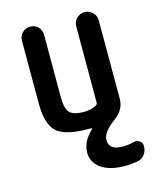

<svg xmlns="http://www.w3.org/2000/svg" viewBox="-112 -597 723 892"><g transform="rotate(-15 250.0 -150.5)"><path d="M259.8 9.8Q146.5 9.8 106 -27.3Q65.4 -64.5 65.4 -165V-465.8Q65.4 -488.3 80.6 -503.9Q95.7 -519.5 119.1 -519.5Q141.6 -519.5 156.7 -504.4Q171.9 -489.3 171.9 -465.8V-165Q171.9 -111.3 190.4 -91.8Q209 -72.3 257.8 -72.3Q293.9 -72.3 319.3 -86.9Q326.2 -90.8 326.2 -99.6V-464.8Q326.2 -488.3 342.3 -503.9Q358.4 -519.5 380.4 -519.5Q402.3 -519.5 418.5 -503.9Q434.6 -488.3 434.6 -464.8V-88.9Q434.6 -36.1 387.7 -2Q324.2 43.9 325.2 82Q325.2 129.9 391.6 129.9Q418.9 129.9 443.4 123Q459 118.2 472.7 127.4Q486.3 136.7 486.3 153.3Q486.3 175.8 473.6 192.9Q460.9 210 440.4 213.9Q408.2 219.7 377.9 219.7Q305.7 219.7 264.6 190.9Q223.6 162.1 223.6 114.3Q223.6 61.5 273.4 14.6Q278.3 9.8 268.6 9.8Z"/></g></svg>

Font: Rounded Mgen+ 1mn medium
Style: Regular
Weight: 500
Designer: [Source Han Sans]
Ryoko NISHIZUKA  (kana & ideographs); Paul D. Hunt (Latin, Greek & Cyrillic); Wenlong ZHANG  (bopomofo
Version: Version 1.059.20150602